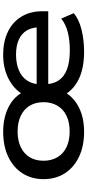

<svg xmlns="http://www.w3.org/2000/svg" viewBox="310 -851 550 1210"><g transform="rotate(-90 585.0 -246.0)"><path d="M360 9Q270 9 203 -22.5Q136 -54 98.5 -111.5Q61 -169 61 -246Q61 -323 98.5 -380.5Q136 -438 203 -469.5Q270 -501 360 -501Q449 -501 516.5 -466.5Q584 -432 614 -367H590Q621 -428 688.5 -464.5Q756 -501 844 -501Q929 -501 990.5 -471Q1052 -441 1085.5 -385.5Q1119 -330 1119 -256V-217H635V-290H1041L1018 -271Q1018 -318 998.5 -351.5Q979 -385 940.5 -402.5Q902 -420 846 -420Q790 -420 747 -402Q704 -384 681 -348Q658 -312 658 -258V-249Q658 -191 682 -153.5Q706 -116 754 -98.5Q802 -81 872 -81Q936 -81 986 -93.5Q1036 -106 1073 -135L1107 -56Q1069 -24 1004.5 -7.5Q940 9 862 9Q797 9 743 -5.5Q689 -20 649.5 -50Q610 -80 588 -122H614Q595 -83 558.5 -53Q522 -23 472 -7Q422 9 360 9ZM361 -82Q419 -82 460.5 -102Q502 -122 524 -159.5Q546 -197 546 -246Q546 -297 524 -333.5Q502 -370 460.5 -390Q419 -410 362 -410Q304 -410 262.5 -390Q221 -370 199 -333.5Q177 -297 177 -246Q177 -197 199 -159.5Q221 -122 262.5 -102Q304 -82 361 -82Z"/></g></svg>

Font: Nunito Sans 10pt Expanded SemiBold
Style: Regular
Weight: 600
Width: 7
Designer: Vernon Adams
Foundry: Vernon Adams
Version: Version 3.101;gftools[0.9.27]